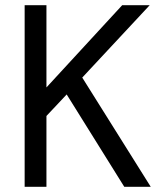

<svg xmlns="http://www.w3.org/2000/svg" viewBox="-20 -720 624 740"><path d="M75 0V-700H159V-383L451 -700H557L297 -421L561 0H459L237 -356L159 -273V0Z"/></svg>

Font: DM Sans
Style: Regular
Weight: 400
Designer: Colophon Foundry, Jonny Pinhorn
Foundry: Colophon Foundry
Version: Version 4.004; ttfautohint (v1.8.4.7-5d5b)